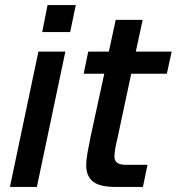

<svg xmlns="http://www.w3.org/2000/svg" viewBox="-20 -735 695 755"><path d="M19 0 131 -532H237L125 0ZM146 -609 167 -715H278L256 -609Z M433 0Q371 0 345 -21.5Q319 -43 319 -85Q319 -108 325 -139.5Q331 -171 337 -201L390 -445H309L327 -532H408L435 -657H541L514 -532H655L636 -445H496L442 -192Q437 -172 433.5 -152.5Q430 -133 430 -119Q430 -87 473 -87H560L542 0Z"/></svg>

Font: Geist Medium
Style: Italic
Weight: 500
Italic angle: -12°
Designer: Basement.studio, Andrés Briganti, Mateo Zaragoza
Foundry: Basement.studio, Vercel, Andrés Briganti, Guido Ferreyra, Mateo Zaragoza
Version: Version 1.500; ttfautohint (v1.8.4.7-5d5b)